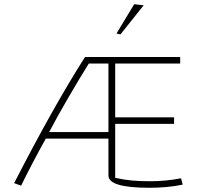

<svg xmlns="http://www.w3.org/2000/svg" viewBox="-20 -880 976 910"><path d="M532 -721 616 -860 661 -855 551 -717ZM494 -48V-223H197Q132 -106 80 0L47 -12Q231 -371 383 -610H834V-579H526V-324H805V-293H526V-37Q568 -28 604.5 -24.5Q641 -21 691 -21Q766 -21 838 -35L846 -5Q774 10 688 10Q494 10 494 -48ZM494 -254V-579H401Q359 -512 304.5 -418.5Q250 -325 213 -254Z"/></svg>

Font: Athiti ExtraLight
Style: Regular
Weight: 250
Version: Version 1.032